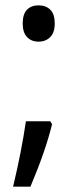

<svg xmlns="http://www.w3.org/2000/svg" viewBox="-20 -570 294 719"><path d="M124 -550Q152 -550 168.5 -533.5Q185 -517 185 -482Q185 -448 168 -431Q151 -414 124 -414Q98 -414 81.5 -431Q65 -448 65 -482Q65 -517 81 -533.5Q97 -550 124 -550ZM175 -105Q151 -6 94 129H29Q61 -5 77 -116H168Z"/></svg>

Font: Noto Sans Display
Style: Regular
Weight: 400
Designer: Monotype Design team
Foundry: Monotype Imaging Inc.
Version: Version 1.000